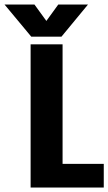

<svg xmlns="http://www.w3.org/2000/svg" viewBox="-91 -833 482 853"><path d="M187 -105H370V0H45V-636H187ZM182 -670H48L-71 -813H62L115 -740L168 -813H300Z"/></svg>

Font: Teko Semibold
Style: Regular
Weight: 600
Designer: Manushi Parikh, Jonny Pinhorn
Foundry: Indian Type Foundry
Version: Version 1.105;PS 1.0;hotconv 1.0.78;makeotf.lib2.5.61930; tt